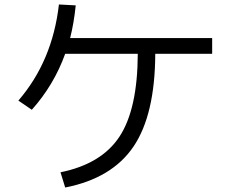

<svg xmlns="http://www.w3.org/2000/svg" viewBox="-20 -807 1040 857"><path d="M927 -637V-567H673Q672 -295 576 -153Q480 -11 271 30L250 -38Q433 -75 513.5 -197.5Q594 -320 595 -567H271Q221 -428 122 -317L62 -358Q214 -534 243 -787L318 -783Q310 -704 293 -637Z"/></svg>

Font: M PLUS 1p
Style: Regular
Weight: 400
Version: Version 1.062